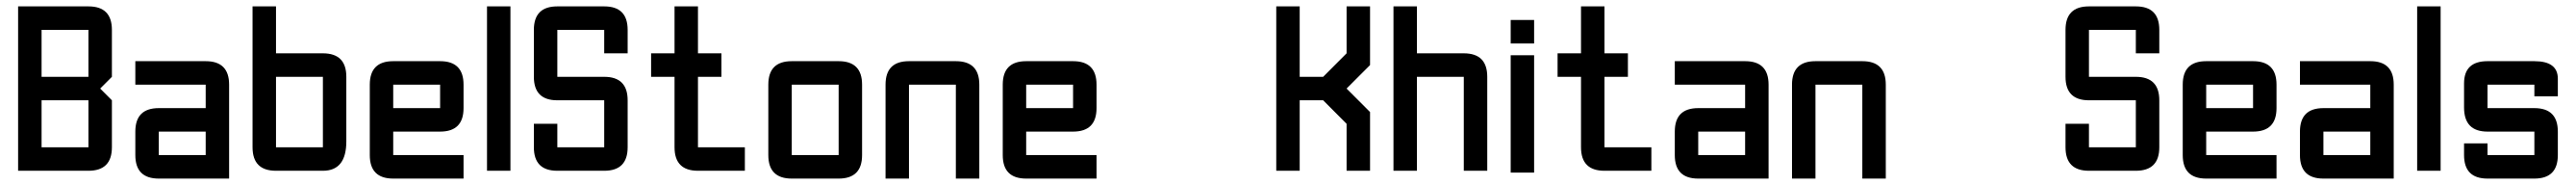

<svg xmlns="http://www.w3.org/2000/svg" viewBox="-20 -618 8048 577"><path d="M36.6 -598.1H256.3Q329.6 -598.1 329.6 -524.9V-378.4L293 -341.8L329.6 -305.2V-158.7Q329.6 -85.4 256.3 -85.4H36.6ZM256.3 -524.9H109.9V-378.4H256.3ZM256.3 -305.2H109.9V-158.7H256.3Z M695.8 -61H476.1Q402.8 -61 402.8 -134.3V-207.5Q402.8 -280.8 476.1 -280.8H622.6V-354H402.8V-427.2H622.6Q695.8 -427.2 695.8 -354ZM476.1 -134.3H622.6V-207.5H476.1Z M769 -598.1H842.3V-451.7H988.8Q1062 -451.7 1062 -378.4V-177.2Q1062 -85.4 988.8 -85.4H842.3Q769 -85.4 769 -158.7ZM988.8 -378.4H842.3V-158.7H988.8Z M1208.5 -427.2H1355Q1428.2 -427.2 1428.2 -354V-280.8Q1428.2 -207.5 1355 -207.5H1208.5V-134.3H1428.2V-61H1208.5Q1135.3 -61 1135.3 -134.3V-354Q1135.3 -427.2 1208.5 -427.2ZM1355 -354H1208.5V-280.8H1355Z M1501.5 -598.1H1574.7V-85.4H1501.5Z M1647.9 -231.9H1721.2V-158.7H1867.7V-305.2H1721.2Q1647.9 -305.2 1647.9 -378.4V-524.9Q1647.9 -598.1 1721.2 -598.1H1867.7Q1940.9 -598.1 1940.9 -524.9V-451.7H1867.7V-524.9H1721.2V-378.4H1867.7Q1940.9 -378.4 1940.9 -305.2V-158.7Q1940.9 -85.4 1867.7 -85.4H1721.2Q1647.9 -85.4 1647.9 -158.7Z M2160.6 -85.4Q2087.4 -85.4 2087.4 -158.7V-378.4H2014.2V-451.7H2087.4V-598.1H2160.6V-451.7H2233.9V-378.4H2160.6V-158.7H2307.1V-85.4Z M2600.1 -61H2453.6Q2380.4 -61 2380.4 -134.3V-354Q2380.4 -427.2 2453.6 -427.2H2600.1Q2673.3 -427.2 2673.3 -354V-134.3Q2673.3 -61 2600.1 -61ZM2600.1 -134.3V-354H2453.6V-134.3Z M2966.3 -354H2819.8V-61H2746.6V-354Q2746.6 -427.2 2819.8 -427.2H2966.3Q3039.6 -427.2 3039.6 -354V-61H2966.3Z M3186 -427.2H3332.5Q3405.8 -427.2 3405.8 -354V-280.8Q3405.8 -207.5 3332.5 -207.5H3186V-134.3H3405.8V-61H3186Q3112.8 -61 3112.8 -134.3V-354Q3112.8 -427.2 3186 -427.2ZM3332.5 -354H3186V-280.8H3332.5Z M3967.3 -598.1H4040.5V-378.4H4113.8L4187 -451.7V-598.1H4260.3V-415L4187 -341.8L4260.3 -268.6V-85.4H4187V-231.9L4113.8 -305.2H4040.5V-85.4H3967.3Z M4333.5 -598.1H4406.7V-451.7H4553.2Q4626.5 -451.7 4626.5 -378.4V-85.4H4553.2V-378.4H4406.7V-85.4H4333.5Z M4699.7 -445.8H4772.9V-79.6H4699.7ZM4699.7 -482.4V-555.7H4772.9V-482.4Z M4992.7 -85.4Q4919.4 -85.4 4919.4 -158.7V-378.4H4846.2V-451.7H4919.4V-598.1H4992.7V-451.7H5065.9V-378.4H4992.7V-158.7H5139.2V-85.4Z M5505.4 -61H5285.6Q5212.4 -61 5212.4 -134.3V-207.5Q5212.4 -280.8 5285.6 -280.8H5432.1V-354H5212.4V-427.2H5432.1Q5505.4 -427.2 5505.4 -354ZM5285.6 -134.3H5432.1V-207.5H5285.6Z M5798.3 -354H5651.9V-61H5578.6V-354Q5578.6 -427.2 5651.9 -427.2H5798.3Q5871.6 -427.2 5871.6 -354V-61H5798.3Z M6433.1 -231.9H6506.3V-158.7H6652.8V-305.2H6506.3Q6433.1 -305.2 6433.1 -378.4V-524.9Q6433.1 -598.1 6506.3 -598.1H6652.8Q6726.1 -598.1 6726.1 -524.9V-451.7H6652.8V-524.9H6506.3V-378.4H6652.8Q6726.1 -378.4 6726.1 -305.2V-158.7Q6726.1 -85.4 6652.8 -85.4H6506.3Q6433.1 -85.4 6433.1 -158.7Z M6872.6 -427.2H7019Q7092.3 -427.2 7092.3 -354V-280.8Q7092.3 -207.5 7019 -207.5H6872.6V-134.3H7092.3V-61H6872.6Q6799.3 -61 6799.3 -134.3V-354Q6799.3 -427.2 6872.6 -427.2ZM7019 -354H6872.6V-280.8H7019Z M7458.5 -61H7238.8Q7165.5 -61 7165.5 -134.3V-207.5Q7165.5 -280.8 7238.8 -280.8H7385.3V-354H7165.5V-427.2H7385.3Q7458.5 -427.2 7458.5 -354ZM7238.8 -134.3H7385.3V-207.5H7238.8Z M7531.7 -598.1H7605V-85.4H7531.7Z M7678.2 -170.9H7751.5V-134.3H7897.9V-207.5H7751.5Q7678.2 -207.5 7678.2 -282.7V-357.9Q7678.2 -427.2 7751.5 -427.2H7897.9Q7971.2 -427.2 7971.2 -372.6V-317.4H7897.9V-354H7751.5V-280.8H7897.9Q7971.2 -280.8 7971.2 -207.5V-134.3Q7971.2 -61 7897.9 -61H7751.5Q7678.2 -61 7678.2 -134.3Z"/></svg>

Font: BabelStone Khitan Seals
Style: Regular
Weight: 400
Designer: Andrew West
Foundry: BabelStone
Version: Version 1.004